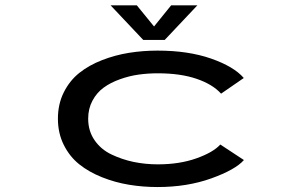

<svg xmlns="http://www.w3.org/2000/svg" viewBox="-20 -706 1090 736"><path d="M736.5 -685.5 611.5 -553H529L404 -685.5H504.5L570.5 -604.5L636 -685.5ZM915 -92.5Q882.5 -55.5 790 -22.2Q697.5 11 584 11Q527.5 11 474.5 2.2Q421.5 -6.5 371.2 -26.5Q321 -46.5 284 -76Q247 -105.5 224.5 -150.5Q202 -195.5 202 -251Q202 -307 224.5 -352Q247 -397 284 -426.5Q321 -456 371.2 -475.5Q421.5 -495 474.5 -503.5Q527.5 -512 584 -512Q701.5 -512 789 -481.5Q876.5 -451 914.5 -407L827.5 -347Q795 -383 733.2 -404Q671.5 -425 585 -425Q547 -425 511.2 -420Q475.5 -415 439.8 -402.2Q404 -389.5 377.5 -370.2Q351 -351 334.5 -320.2Q318 -289.5 318 -251Q318 -204 342.5 -168.5Q367 -133 407.5 -113.8Q448 -94.5 492.5 -85.2Q537 -76 585 -76Q668 -76 732.8 -99Q797.5 -122 824.5 -152Z"/></svg>

Font: League Mono Extended
Style: Regular
Weight: 400
Width: 9
Designer: Tyler Finck
Foundry: The League of Moveable Type / Tyler Finck
Version: Version 2.210